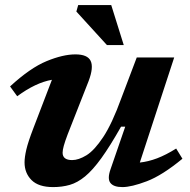

<svg xmlns="http://www.w3.org/2000/svg" viewBox="-20 -750 774 782"><path d="M430.5 -61.5 490 -234H473Q428 -154.5 392.8 -105.8Q357.5 -57 326.5 -31.5Q295.5 -6 264.2 3Q233 12 196.5 12Q137 12 108.5 -16.5Q80 -45 80 -88.5Q80 -109.5 87.2 -140.8Q94.5 -172 116 -228L191.5 -425Q125.5 -413.5 50 -358L21 -398Q103 -473.5 169.8 -501Q236.5 -528.5 287 -528.5Q336.5 -528.5 349.2 -502Q362 -475.5 341 -420L255.5 -202.5Q244.5 -173.5 239.8 -156.2Q235 -139 235 -128Q235 -98 274 -98Q300 -98 332 -117.5Q364 -137 400.2 -191.5Q436.5 -246 474.5 -351L537 -516H689.5L549.5 -88Q583.5 -91.5 619.8 -105.2Q656 -119 697.5 -145L723 -103.5Q640.5 -35.5 578 -11.8Q515.5 12 478.5 12Q442.5 12 429.5 -5.2Q416.5 -22.5 430.5 -61.5ZM484 -566.5H415.5L291 -703L298.5 -729.5H433Z"/></svg>

Font: Newsreader Caption SemiBold
Style: Italic
Weight: 600
Italic angle: -17°
Designer: Hugues Gentile
Foundry: Production Type
Version: Version 1.001